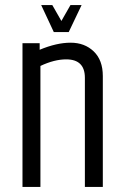

<svg xmlns="http://www.w3.org/2000/svg" viewBox="-20 -740 491 760"><path d="M137 -569V-543Q204 -571 259.5 -571Q315 -571 351 -536.5Q387 -502 387 -439V0H316V-432Q316 -505 242 -505Q195 -505 140 -479V0H69V-569ZM193 -613 143 -720H187L223 -657L259 -720H303L252 -613Z"/></svg>

Font: Khand
Style: Regular
Weight: 400
Designer: Devanagari: Sanchit Sawaria, Jyotish Sonowal; Latin: Satya Rajpurohit
Foundry: Indian Type Foundry
Version: Version 1.101;PS 1.0;hotconv 1.0.78;makeotf.lib2.5.61930; tt